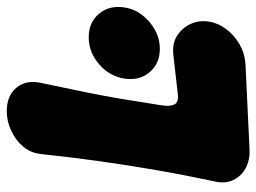

<svg xmlns="http://www.w3.org/2000/svg" viewBox="-115 -617 757 567"><g transform="rotate(-90 263.5 -333.5)"><path d="M403 -240Q359 -240 333.5 -270.5Q308 -301 315 -345Q322 -389 357.5 -419.5Q393 -450 437 -450Q481 -450 506.5 -419.5Q532 -389 525 -345Q521 -316 502.5 -292Q484 -268 458 -254Q432 -240 403 -240ZM103 25Q74 26 50.5 13.5Q27 1 15.5 -23Q4 -47 11 -77Q31 -171 45 -252.5Q59 -334 70.5 -415Q82 -496 92 -590Q95 -621 114 -643.5Q133 -666 161 -679Q189 -692 219 -692Q264 -692 288 -663.5Q312 -635 302 -590Q287 -519 275.5 -463Q264 -407 255 -353.5Q246 -300 236 -235Q232 -210 238.5 -197Q245 -184 270 -187Q296 -190 327 -193.5Q358 -197 385 -200Q418 -204 441.5 -189Q465 -174 476.5 -148.5Q488 -123 483 -94Q479 -68 461 -44Q443 -20 416 -4.5Q389 11 357 13Z"/></g></svg>

Font: Winky Sans Black
Style: Italic
Weight: 900
Italic angle: -8.97852°
Designer: Simon Atzbach
Foundry: typofactur
Version: Version 1.205